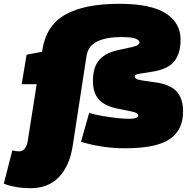

<svg xmlns="http://www.w3.org/2000/svg" viewBox="-93 -770 996 1010"><path d="M53 -29 100 -327H21L47 -482L129 -498L130 -509Q150 -636 250.5 -693Q351 -750 535 -750Q700 -750 778.5 -700Q857 -650 857 -561Q857 -489 823.5 -447Q790 -405 703 -392Q664 -386 645.5 -383Q627 -380 621.5 -376.5Q616 -373 616 -368Q616 -361 623 -356Q630 -351 653 -347Q676 -343 723 -337Q800 -327 835 -290Q870 -253 870 -183Q870 -86 799.5 -38Q729 10 565 10Q502 10 444 1Q386 -8 333 -24L376 -176Q405 -167 442.5 -160.5Q480 -154 518.5 -149.5Q557 -145 587 -145Q611 -145 622.5 -150Q634 -155 634 -160Q634 -169 627 -174Q620 -179 599.5 -183.5Q579 -188 538 -196Q464 -209 430 -243.5Q396 -278 396 -343Q396 -419 431 -457Q466 -495 540 -509Q584 -518 606 -523.5Q628 -529 634.5 -535Q641 -541 641 -548Q641 -557 622.5 -566Q604 -575 543 -575Q468 -575 419.5 -552.5Q371 -530 362 -475L289 0Q272 105 216 162.5Q160 220 68 220Q-12 220 -73 196L-28 21Q-12 26 7 26Q44 26 53 -29Z"/></svg>

Font: Georama Expanded Black
Style: Italic
Weight: 900
Width: 7
Italic angle: -9°
Designer: Jean-Baptiste Levee
Foundry: Production Type
Version: Version 1.000